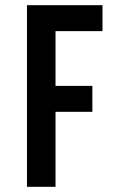

<svg xmlns="http://www.w3.org/2000/svg" viewBox="-20 -720 453 740"><path d="M194 -389H336V-289H194V0H84V-700H375V-600H194Z"/></svg>

Font: Bebas Neue Bold
Style: Regular
Weight: 700
Designer: Ryoichi Tsunekawa & LGV (GE)
Foundry: Free Software Foundation, Inc.
Version: Version 1.003 August 13, 2016